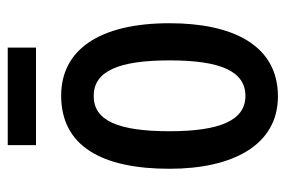

<svg xmlns="http://www.w3.org/2000/svg" viewBox="-141 -587 738 496"><g transform="rotate(-90 228.0 -339.0)"><path d="M353 -688H101V-615H353ZM416 -270C416 -453 346 -550 229 -550C98 -550 40 -444 40 -270C40 -107 101 10 227 10C360 10 416 -108 416 -270ZM137 -270C137 -402 164 -466 228 -466C292 -466 320 -402 320 -270C320 -138 292 -74 228 -74C165 -74 137 -140 137 -270Z"/></g></svg>

Font: Noto Sans Sinhala UI ExtraCondensed Medium
Style: Regular
Weight: 500
Width: 2
Designer: Jelle Bosma - Monotype Design Team
Foundry: Monotype Imaging Inc.
Version: Version 2.006